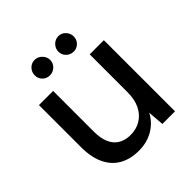

<svg xmlns="http://www.w3.org/2000/svg" viewBox="-186 -812 958 958"><g transform="rotate(-45 293.0 -332.5)"><path d="M252 12Q193 12 150 -12Q107 -36 83.5 -84.5Q60 -133 60 -206V-502H160V-216Q160 -145 190.5 -109Q221 -73 279 -73Q319 -73 350.5 -92Q382 -111 400 -147Q418 -183 418 -235V-502H518V0H429L422 -86Q399 -41 354.5 -14.5Q310 12 252 12ZM204 -568Q181 -568 165.5 -583.5Q150 -599 150 -622Q150 -644 165.5 -660.5Q181 -677 204 -677Q226 -677 242.5 -660.5Q259 -644 259 -622Q259 -599 242.5 -583.5Q226 -568 204 -568ZM372 -568Q349 -568 333 -583.5Q317 -599 317 -622Q317 -644 333 -660.5Q349 -677 372 -677Q394 -677 409.5 -660.5Q425 -644 425 -622Q425 -599 409.5 -583.5Q394 -568 372 -568Z"/></g></svg>

Font: DM Sans 16pt Medium
Style: Regular
Weight: 500
Version: Version 4.004;gftools[0.9.30]